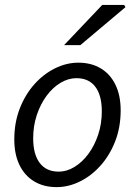

<svg xmlns="http://www.w3.org/2000/svg" viewBox="-20 -755 554 787"><path d="M212.1 12Q159 12 120.1 -11.5Q81.1 -34.9 59.8 -78.8Q38.6 -122.6 38.6 -183.4Q38.6 -252.6 60.9 -309.9Q83.2 -367.3 120.7 -409.4Q158.3 -451.6 205.3 -474.8Q252.3 -498.1 301.2 -498.1Q354.2 -498.1 393.2 -474.6Q432.2 -451.2 453.4 -407.3Q474.6 -363.5 474.6 -302.7Q474.6 -233.5 452.3 -176.2Q430 -118.8 392.5 -76.7Q355 -34.5 308 -11.3Q260.9 12 212.1 12ZM220 -51.5Q254 -51.5 285.6 -70.9Q317.3 -90.3 342.3 -124.1Q367.4 -158 382.3 -202.7Q397.3 -247.5 397.3 -298.2Q397.3 -364.6 370.5 -399.6Q343.8 -434.6 293.3 -434.6Q259.9 -434.6 227.9 -415.4Q196 -396.2 170.9 -362.3Q145.9 -328.5 130.9 -283.7Q116 -239 116 -187.9Q116 -122.4 142.9 -87Q169.9 -51.5 220 -51.5ZM242.6 -570 399 -734.7H489.2L494.2 -725.6L309.4 -570Z"/></svg>

Font: Source Sans 3 VF
Style: Italic
Weight: 200
Italic angle: -11°
Designer: Paul D. Hunt
Foundry: Adobe Systems Incorporated
Version: Version 3.042;hotconv 1.0.118;makeotfexe 2.5.65603